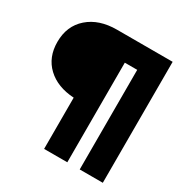

<svg xmlns="http://www.w3.org/2000/svg" viewBox="-158 -808 900 935"><g transform="rotate(30 291.5 -340.0)"><path d="M417 0V-560.1H347.2V0H216.8V-288.1Q123 -293.5 67.6 -345.7Q12.2 -397.9 12.2 -483.9Q12.2 -573.7 73 -627Q133.8 -680.2 233.9 -680.2H546.9V0Z"/></g></svg>

Font: TASA Orbiter Display Black
Style: Regular
Weight: 900
Designer: Weizhong Zhang
Version: Version 1.000;Glyphs 3.1.2 (3151)